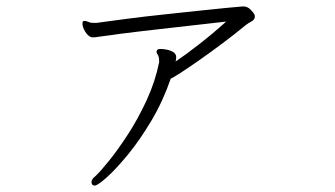

<svg xmlns="http://www.w3.org/2000/svg" viewBox="-20 -523 1040 596"><path d="M736 -503Q748 -503 758 -493Q768 -483 770 -477Q771 -475 771 -471Q771 -462 760 -456Q756 -454 752 -451.5Q748 -449 744 -446Q710 -418 672 -389.5Q634 -361 599 -336.5Q564 -312 540 -296.5Q516 -281 510 -279Q486 -209 450 -148.5Q414 -88 377 -43Q340 2 311.5 27.5Q283 53 274 53Q264 53 264 42Q264 33 277 23Q291 10 318.5 -24Q346 -58 377.5 -106.5Q409 -155 435.5 -212.5Q462 -270 474 -330V-334Q474 -344 472 -348Q471 -352 468.5 -355Q466 -358 466 -362Q466 -365 467 -366Q468 -371 479 -371Q486 -371 497 -369Q508 -367 517.5 -361.5Q527 -356 527 -345Q527 -342 526.5 -339Q526 -336 525 -332Q555 -352 598 -385.5Q641 -419 682 -456Q631 -450 562.5 -442.5Q494 -435 422 -426.5Q350 -418 287 -409Q282 -408 277.5 -407.5Q273 -407 270 -407Q264 -407 262 -408Q252 -412 244 -425.5Q236 -439 236 -449Q236 -456 238 -457Q240 -458 243 -458Q247 -458 251.5 -456Q256 -454 260 -453Q265 -452 271 -452Q277 -452 280 -452Q323 -458 377 -465Q431 -472 488 -478Q545 -484 595.5 -489.5Q646 -495 683 -498.5Q720 -502 733 -503Z"/></svg>

Font: Moon Stars Kai HW Light
Style: Regular
Weight: 300
Designer: GuiWonder
Version: Version 1.101